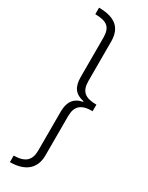

<svg xmlns="http://www.w3.org/2000/svg" viewBox="-281 -929 922 1197"><g transform="rotate(30 179.5 -330.0)"><path d="M40 -886V-839C126 -838 157 -812 157 -736V-454C157 -383 184 -345 248 -332V-328C184 -316 157 -273 157 -205V74C157 147 121 178 40 179V226C147 226 211 176 211 79V-202C211 -278 247 -307 328 -307V-354C247 -354 211 -381 211 -458V-740C211 -842 153 -885 40 -886Z"/></g></svg>

Font: Noto Sans Kannada UI Condensed Light
Style: Regular
Weight: 300
Width: 3
Designer: Jelle Bosma - Monotype Design Team
Foundry: Monotype Imaging Inc.
Version: Version 2.005